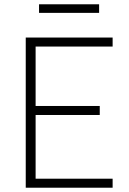

<svg xmlns="http://www.w3.org/2000/svg" viewBox="-20 -875 600 895"><path d="M100 -700H505V-658H146V-381H445V-339H146V-42H505V0H100ZM162 -855H442V-815H162Z"/></svg>

Font: PT Root UI Web Light
Style: Regular
Weight: 300
Designer: Vitaly Kuzmin
Foundry: ParaType Ltd.
Version: Version 1.000W